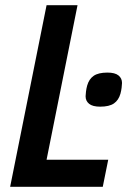

<svg xmlns="http://www.w3.org/2000/svg" viewBox="-20 -718 489 738"><path d="M19 0 159 -698H278L159 -104H396L375 0ZM365 -308Q336 -308 322.5 -319Q309 -330 309 -348Q309 -354 310.5 -366Q312 -378 315 -389Q322 -414 340 -426.5Q358 -439 393 -439Q422 -439 435.5 -428Q449 -417 449 -399Q449 -393 447.5 -381Q446 -369 443 -358Q436 -333 418 -320.5Q400 -308 365 -308Z"/></svg>

Font: IBM Plex Sans Cond SmBld
Style: Italic
Weight: 600
Width: 3
Italic angle: -11°
Designer: Mike Abbink, Paul van der Laan, Pieter van Rosmalen
Foundry: Bold Monday
Version: Version 1.3